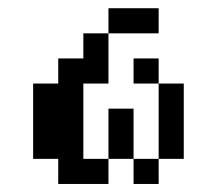

<svg xmlns="http://www.w3.org/2000/svg" viewBox="-20 -458 540 478"><path d="M250 -437.5H375V-375H250ZM187.5 -375H250V-250H187.5V-62.5H250V0H125V-62.5H62.5V-250H125V-312.5H187.5ZM312.5 -312.5H375V-250H312.5ZM375 -250H437.5V-62.5H375ZM250 -187.5H312.5V-62.5H250ZM312.5 -62.5H375V0H312.5Z"/></svg>

Font: Half Eighties
Style: Regular
Weight: 400
Monospace: yes
Designer: Jayvee Enaguas (HarvettFox96)
Version: 20191127.01dev02